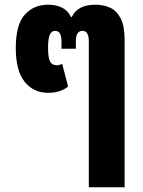

<svg xmlns="http://www.w3.org/2000/svg" viewBox="-20 -582 607 815"><path d="M357 213V-407Q357 -451 330 -451Q302 -451 302 -407V-375H241V-407Q241 -451 214 -451Q199 -451 191.5 -435Q184 -419 184 -379Q184 -337 192.5 -321Q201 -305 220 -305Q232 -305 244 -311L269 -215Q257 -204 235.5 -196Q214 -188 185 -188Q122 -188 84.5 -235Q47 -282 47 -378Q47 -477 85 -519.5Q123 -562 184 -562Q218 -562 243.5 -549.5Q269 -537 281 -510H285Q309 -562 385 -562Q419 -562 447 -549.5Q475 -537 492 -504.5Q509 -472 509 -412V213Z"/></svg>

Font: Noto Sans Thai Cond ExtBd
Style: Regular
Weight: 800
Width: 3
Designer: Monotype Design Team
Foundry: Monotype Imaging Inc.
Version: Version 2.002; ttfautohint (v1.8.4.7-5d5b)